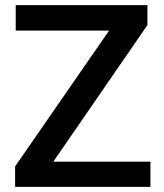

<svg xmlns="http://www.w3.org/2000/svg" viewBox="-20 -731 642 751"><path d="M188.5 -98.6 556.6 -632.8V-710.9H41.5V-611.3H406.7L39.1 -80.1V0H568.4V-98.6Z"/></svg>

Font: Shabnam FD Medium
Style: Regular
Weight: 500
Foundry: DejaVu fonts team - Redesigned by Saber Rastikerdar - Based on Vazir font
Version: Version 5.00;October 20, 2019;FontCreator 12.0.0.2547 64-bit